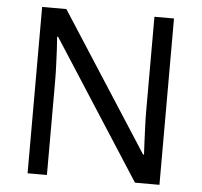

<svg xmlns="http://www.w3.org/2000/svg" viewBox="-51 -767 863 821"><g transform="rotate(5 380.0 -357.0)"><path d="M663 0H558L176 -593H172Q174 -570 175.5 -538.5Q177 -507 178.5 -471.5Q180 -436 180 -399V0H97V-714H201L582 -123H586Q585 -139 583.5 -171Q582 -203 580.5 -241Q579 -279 579 -311V-714H663Z"/></g></svg>

Font: Noto Sans Khmer
Style: Regular
Weight: 400
Designer: Danh Hong and the Monotype Design Team
Foundry: Monotype Imaging Inc.
Version: Version 2.003